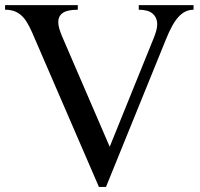

<svg xmlns="http://www.w3.org/2000/svg" viewBox="-20 -722 788 758"><path d="M287.1 -701.7V-683.6Q245.6 -683.6 227.8 -670.9Q210 -658.2 210 -634.8Q210 -623.5 213.9 -609.6Q217.8 -595.7 224.6 -579.6L413.1 -142.6L586.9 -571.8Q593.3 -587.4 596.9 -600.8Q600.6 -614.3 600.6 -626Q600.6 -652.3 582.8 -668Q564.9 -683.6 527.8 -683.6V-701.7H744.1V-683.6Q726.1 -683.6 711.2 -676Q696.3 -668.5 683.1 -653.6Q669.9 -638.7 658 -616.2Q646 -593.8 634.3 -564.5L398.4 16.1H370.6L106 -595.7Q95.7 -619.1 85.2 -635.7Q74.7 -652.3 62 -663.1Q49.3 -673.8 34.2 -678.7Q19 -683.6 0 -683.6V-701.7Z"/></svg>

Font: Khmer Busra Bunong
Style: Regular
Weight: 400
Designer: D. Kanjahn
Version: Version 7.100; 2014